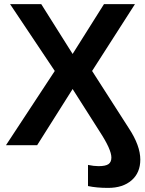

<svg xmlns="http://www.w3.org/2000/svg" viewBox="-20 -708 707 936"><path d="M467 -65 334 -274 161 0H9L247 -362L29 -688H181L334 -445L487 -688H638L429 -362L608 -83Q664 2 664 70Q664 134 621.5 171Q579 208 507 208Q451 208 409 199V96Q438 102 460 102Q495 102 509 92Q523 82 523 60Q523 21 467 -65Z"/></svg>

Font: Libra Sans
Style: Bold
Weight: 700
Foundry: Context Ltd
Version: Version 1.000